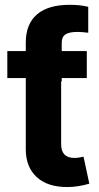

<svg xmlns="http://www.w3.org/2000/svg" viewBox="-20 -754 404 782"><path d="M333.5 -545.9V-436H231.4V-422.4H229V-167Q229 -110.8 282.7 -110.8Q291.5 -110.8 302 -112.3Q312.5 -113.8 320.3 -115.7L343.8 -5.9Q297.4 7.8 252.9 7.8Q173.3 7.8 129.2 -33Q85 -73.7 85 -146.5V-436H9.8V-545.9H85V-580.1Q85 -656.2 130.6 -695.3Q176.3 -734.4 263.7 -734.4Q308.1 -734.4 339.4 -726.1V-620.6Q328.1 -622.1 317.1 -623Q306.2 -624 295.9 -624Q261.7 -624 246.6 -613.8Q231.4 -603.5 231.4 -580.1V-545.9Z"/></svg>

Font: Inter-Bold
Style: Bold
Weight: 700
Designer: Rasmus Andersson
Foundry: rsms
Version: Version 4.000;git-a52131595